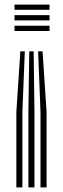

<svg xmlns="http://www.w3.org/2000/svg" viewBox="-20 -620 275 840"><path d="M146.8 -395.5 157.2 -129.2V200H183.8V-129.2L166.2 -395.5ZM69 -395.5 51.5 -129.2V200H78V-129.2L88.5 -395.5ZM108 -395.5 104.2 -129.2V200H130.8V-129.2L127.2 -395.5ZM43.5 -507.5V-484.5H196.8V-507.5ZM43.5 -553.8V-530.8H196.8V-553.8ZM43.5 -600V-577H196.8V-600Z"/></svg>

Font: Big Shoulders Inline Text ExtraBold
Style: Regular
Weight: 800
Designer: Patric King
Foundry: XO Type Co
Version: Version 1.000